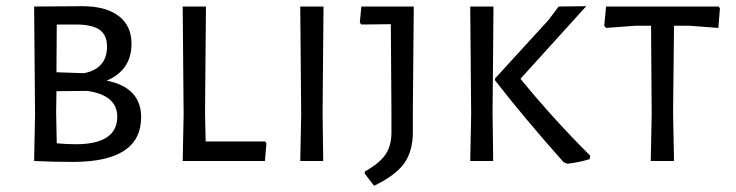

<svg xmlns="http://www.w3.org/2000/svg" viewBox="-20 -519 2373 619"><path d="M435 -141C435 -205 398 -244.3 324 -259C377.3 -281.7 404 -321.3 404 -378C404 -416.7 390.2 -446.5 362.5 -467.5C334.8 -488.5 296 -499 246 -499L90 -498L93 -150L90 0C130 2 171.7 3 215 3C361.7 3 435 -45 435 -141ZM301 -423C317 -411.7 325 -393.7 325 -369C325 -321.7 300.3 -293 251 -283L162 -286L163 -440H224C259.3 -440 285 -434.3 301 -423ZM358 -143C358 -83.7 313.3 -54 224 -54C204 -54 183.7 -55 163 -57L161 -156L162 -225L261 -226C325.7 -216.7 358 -189 358 -143Z M834 0 839 -56 835 -63H643L641 -156L644 -498H569L572 -150L569 0Z M1022 0 1020 -156 1023 -498H948L951 -150L948 0Z M1311 -165 1314 -498H1145L1140 -446L1145 -440L1240 -441L1242 -156V-92C1242 -63.3 1235.5 -39.5 1222.5 -20.5C1209.5 -1.5 1187.3 16.7 1156 34V41L1186 80C1232.7 57.3 1265.2 33 1283.5 7C1301.8 -19 1311 -52.3 1311 -93Z M1883 -17C1803.7 -95.7 1728.7 -178.3 1658 -265L1870 -499L1781 -498L1748 -454L1576 -266V-260C1638 -180 1711.7 -92 1797 4L1809 9C1836.3 5.7 1860.3 0.7 1881 -6ZM1570 0 1568 -156 1571 -498H1496L1499 -150L1496 0Z M2296 -429 2301 -492 2297 -498H1934L1928 -436L1934 -429L2029 -436H2079L2081 -150L2078 0H2153L2150 -156L2153 -436H2203Z"/></svg>

Font: Alegreya Sans SC
Style: Regular
Weight: 400
Designer: Juan Pablo del Peral
Foundry: Huerta Tipografica
Version: Version 1.000;PS 001.000;hotconv 1.0.70;makeotf.lib2.5.58329